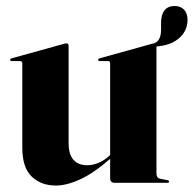

<svg xmlns="http://www.w3.org/2000/svg" viewBox="-20 -594 630 624"><path d="M589.5 -529.5Q589.5 -491.5 558.2 -466.8Q527 -442 470.5 -442.5Q469.5 -442.5 469 -444.2Q468.5 -446 468.5 -447.5Q468.5 -450 469.8 -450.5Q471 -451 472.5 -451Q488.5 -453.5 496 -465.2Q503.5 -477 503.5 -498.5V-520Q503.5 -546.5 514.8 -560.5Q526 -574.5 547 -574.5Q567 -574.5 578.2 -562.5Q589.5 -550.5 589.5 -529.5ZM338 -13.5V-83V-86V-388Q338 -392 336.2 -393.8Q334.5 -395.5 330.5 -395.5H304.5Q301.5 -395.5 300.2 -396.8Q299 -398 299 -400Q299 -402 300.5 -403Q302 -404 304 -404.5L469.5 -450.5Q474.5 -452 477 -452.5Q479.5 -453 482 -453Q485.5 -453 487 -451Q488.5 -449 488.5 -446V-30.5Q488.5 -23 491.5 -18.8Q494.5 -14.5 500.5 -13L524 -8.5Q527 -8 528.2 -6.8Q529.5 -5.5 529.5 -4Q529.5 -2 528.2 -1Q527 0 524.5 0H351.5Q345 0 341.5 -3.8Q338 -7.5 338 -13.5ZM52.5 -113.5V-388Q52.5 -392 50.5 -393.8Q48.5 -395.5 44.5 -395.5H18.5Q15.5 -395.5 14.2 -396.8Q13 -398 13 -400Q13 -402 14.5 -403Q16 -404 18 -404.5L184 -450.5Q189.5 -452 191.5 -452.5Q193.5 -453 196 -453Q199.5 -453 201.2 -451Q203 -449 203 -446V-129Q203 -92 218.8 -74.5Q234.5 -57 263 -57Q281 -57 299.5 -64.5Q318 -72 335 -87.5L353 -103.5L359.5 -96.5L340.5 -80Q286.5 -32.5 242 -11.8Q197.5 9 161.5 9Q113.5 9 83 -20.2Q52.5 -49.5 52.5 -113.5Z"/></svg>

Font: Fraunces 120pt
Style: Bold
Weight: 700
Version: Version 1.000;[b76b70a41]